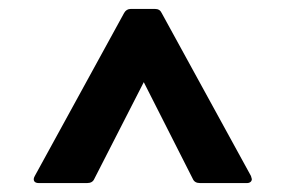

<svg xmlns="http://www.w3.org/2000/svg" viewBox="-20 -754 640 430"><path d="M67 -344Q59 -344 56.5 -348.5Q54 -353 58 -360L258 -725Q263 -734 273 -734H327Q338 -734 342 -725L542 -360Q544 -354 544 -353Q544 -349 541 -346.5Q538 -344 533 -344H428Q416 -344 412 -353L302 -570L191 -353Q187 -344 175 -344Z"/></svg>

Font: LINE Seed Sans KR Bold
Style: Regular
Weight: 700
Designer: LINE BX Design & Sandoll Inc & Dalton Maag Ltd
Foundry: Sandoll Inc.
Version: Version 1.000